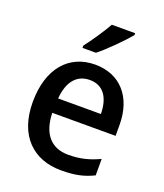

<svg xmlns="http://www.w3.org/2000/svg" viewBox="-142 -861 827 966"><g transform="rotate(20 271.5 -378.0)"><path d="M414 -766H289C264 -721 219 -655 190 -618V-606H262C308 -642 384 -719 414 -756ZM280 -549C141 -549 48 -446 48 -265C48 -84 151 10 299 10C374 10 421 -1 472 -26V-114C418 -89 371 -76 306 -76C214 -76 162 -136 159 -247H498V-305C498 -455 414 -549 280 -549ZM281 -467C356 -467 390 -409 391 -325H162C169 -416 211 -467 281 -467Z"/></g></svg>

Font: Noto Sans Thai Medium
Style: Regular
Weight: 500
Designer: Monotype Design Team
Foundry: Monotype Imaging Inc.
Version: Version 1.901